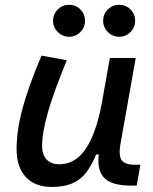

<svg xmlns="http://www.w3.org/2000/svg" viewBox="-20 -755 626 786"><path d="M191.4 10.3Q123 10.3 85.4 -30.5Q47.9 -71.3 47.9 -145Q47.9 -219.7 72 -310.3Q96.2 -400.9 149.9 -527.3L253.4 -508.3Q200.2 -378.9 176.3 -295.7Q152.3 -212.4 152.3 -157.2Q152.3 -121.6 170.9 -102.1Q189.5 -82.5 223.1 -82.5Q288.1 -82.5 330.6 -145.3Q373 -208 395.5 -325.7V-325.2L429.7 -517.6H535.6L473.1 -165.5Q464.8 -118.7 477.8 -99.6Q490.7 -80.6 533.7 -80.6H554.7L539.6 4.9H516.6Q439.5 4.9 408 -25.4Q376.5 -55.7 384.3 -122.6H373.5Q356.9 -81.5 335.2 -51.8Q313.5 -22 279.3 -5.9Q245.1 10.3 191.4 10.3ZM262.7 -604.5Q235.8 -604.5 216.6 -623.8Q197.3 -643.1 197.3 -669.9Q197.3 -697.3 216.6 -716.3Q235.8 -735.4 262.7 -735.4Q290 -735.4 309.1 -716.3Q328.1 -697.3 328.1 -669.9Q328.1 -643.1 309.1 -623.8Q290 -604.5 262.7 -604.5ZM467.8 -604.5Q440.9 -604.5 421.6 -623.8Q402.3 -643.1 402.3 -669.9Q402.3 -697.3 421.6 -716.3Q440.9 -735.4 467.8 -735.4Q495.1 -735.4 514.2 -716.3Q533.2 -697.3 533.2 -669.9Q533.2 -643.1 514.2 -623.8Q495.1 -604.5 467.8 -604.5Z"/></svg>

Font: Cascadia Mono
Style: Italic
Weight: 400
Italic angle: -10°
Monospace: yes
Designer: Aaron Bell
Foundry: Saja Typeworks
Version: Version 2404.023; ttfautohint (v1.8.4)